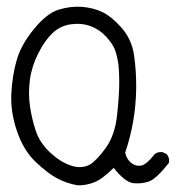

<svg xmlns="http://www.w3.org/2000/svg" viewBox="-20 -555 540 570"><path d="M210 -4.9Q177.7 -10.7 149.9 -25.4Q122.1 -40 85.9 -74.2Q49.8 -108.4 30.3 -166Q10.7 -223.6 13.7 -277.8Q16.6 -332 29.8 -377.4Q43 -422.9 81.1 -469.2Q119.1 -515.6 154.3 -526.4Q189.5 -537.1 222.7 -534.7Q255.9 -532.2 283.2 -519.5Q310.5 -506.8 340.8 -472.7Q371.1 -438.5 377.9 -391.1Q384.8 -343.8 384.3 -293.9Q383.8 -244.1 375.5 -195.8Q367.2 -147.5 351.6 -101.6Q356.4 -81.1 370.1 -70.8Q383.8 -60.5 399.4 -63.5Q415 -66.4 439.5 -97.7Q448.2 -104.5 461.9 -103.5L474.6 -97.7Q484.4 -86.9 481.4 -71.3Q443.4 -23.4 421.9 -16.1Q400.4 -8.8 376 -11.2Q351.6 -13.7 317.4 -56.6Q283.2 -22.5 258.3 -13.2Q233.4 -3.9 210 -4.9ZM247.1 -66.4Q270.5 -82 295.9 -118.7Q321.3 -155.3 327.6 -213.4Q334 -271.5 334 -310.1Q334 -348.6 330.6 -370.1Q327.1 -391.6 320.8 -408.2Q314.5 -424.8 294.9 -446.3Q275.4 -467.8 248.5 -477.5Q221.7 -487.3 190.4 -482.9Q159.2 -478.5 136.2 -457Q113.3 -435.5 93.8 -397Q74.2 -358.4 68.8 -318.4Q63.5 -278.3 68.8 -240.7Q74.2 -203.1 85.9 -167.5Q97.7 -131.8 127.4 -103.5Q157.2 -75.2 189 -64Q220.7 -52.7 247.1 -66.4Z"/></svg>

Font: JasonHandwriting2
Style: Regular
Weight: 400
Version: Version 1.05.10